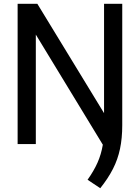

<svg xmlns="http://www.w3.org/2000/svg" viewBox="-20 -760 738 1013"><path d="M509 233 442 188.5Q475 142 494.5 98.2Q514 54.5 522.5 3.5L169 -577.5V0H73V-740H177L529 -163V-740H625V-99.5Q625 -30.5 613.2 25.2Q601.5 81 576 131Q550.5 181 509 233Z"/></svg>

Font: Encode Sans SemiCondensed SemiCondensed Medium
Style: Regular
Weight: 500
Width: 4
Designer: Multiple Designers
Foundry: Impallari Type
Version: Version 3.000; ttfautohint (v1.8.3) -l 8 -r 50 -G 200 -x 14 